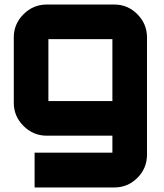

<svg xmlns="http://www.w3.org/2000/svg" viewBox="-20 -600 723 849"><path d="M630 84Q630 144 587.5 186.5Q545 229 485 229H133V75H477V0H187Q127 0 84 -43Q41 -86 41 -145V-435Q41 -494 84 -537Q127 -580 187 -580H485Q545 -580 587.5 -537Q630 -494 630 -435ZM194 -427V-153H477V-427Z"/></svg>

Font: Orbitron
Style: Black
Weight: 900
Designer: Matt McInerney
Foundry: Matt McInerney
Version: 1.000